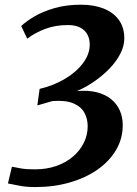

<svg xmlns="http://www.w3.org/2000/svg" viewBox="-20 -768 567 797"><path d="M127 8.5Q87.5 8.5 60 2.8Q32.5 -3 13 -6.5L29.5 -76Q45.5 -72.5 67.5 -68.8Q89.5 -65 124 -65Q174 -65 214.2 -79.2Q254.5 -93.5 283.5 -118.5Q312.5 -143.5 328.2 -175.8Q344 -208 344 -244.5Q344 -275 330.2 -300.2Q316.5 -325.5 284.5 -339Q252.5 -352.5 198 -348.5Q189.5 -346 177.8 -342.8Q166 -339.5 154.5 -336Q143 -332.5 135 -330.5L144.5 -399Q202 -412.5 249.2 -440.5Q296.5 -468.5 324.5 -505.8Q352.5 -543 352.5 -583.5Q352.5 -606 343 -624.2Q333.5 -642.5 313.5 -653.2Q293.5 -664 262 -664Q209.5 -664 167.5 -648Q125.5 -632 93 -607.5L68 -660Q88 -679 122.5 -699.5Q157 -720 205.8 -734.2Q254.5 -748.5 316.5 -748.5Q369 -748.5 409.5 -732.8Q450 -717 473 -685.8Q496 -654.5 496 -608.5Q496 -576.5 479 -544Q462 -511.5 433.5 -482.2Q405 -453 370 -429Q335 -405 299.5 -390Q347 -394 382.5 -384.8Q418 -375.5 441.8 -356Q465.5 -336.5 477.5 -309Q489.5 -281.5 489.5 -248.5Q489.5 -192.5 461.8 -145.5Q434 -98.5 384.8 -64Q335.5 -29.5 269.5 -10.5Q203.5 8.5 127 8.5Z"/></svg>

Font: Merriweather 20pt
Style: Bold Italic
Weight: 700
Italic angle: -7.8°
Version: Version 2.101